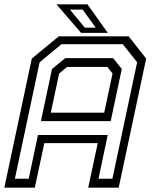

<svg xmlns="http://www.w3.org/2000/svg" viewBox="-37 -868 701 888"><path d="M-17 0 110 -597 235 -700H558L639 -597L512 0H371L415 -206H168L124 0ZM31.8 -41.2H95.8L138.5 -243.5H461.2L418.5 -41.2H482.8L597.2 -580L531 -663.5H247.2L146.2 -580ZM198 -347H445L483.5 -528L459.5 -558.5H273.5L236.5 -528ZM152.2 -307.8 203.5 -549 265 -599.2H486.2L526.2 -549L475 -307.8ZM461.5 -716H338L224 -848H367.5ZM405.8 -740 345.5 -823.5H286.5L355.2 -740Z"/></svg>

Font: Tourney Thin
Style: Italic
Weight: 100
Italic angle: -12°
Designer: Tyler Finck
Foundry: Etcetera Type Co
Version: Version 1.015